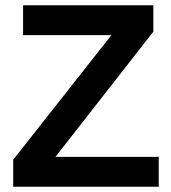

<svg xmlns="http://www.w3.org/2000/svg" viewBox="-20 -708 650 728"><path d="M581.9 0H30.1V-102.4L402.4 -574.7H67.5V-688H561.4V-588L190.4 -113.3H581.9Z"/></svg>

Font: Ramabhadra
Style: Regular
Weight: 400
Designer: Purushoth Kumar Guthula
Foundry: Andhrapradesh Society for Knowledge Networks
Version: Version 1.0.5; ttfautohint (vUNKNOWN) -l 7 -r 28 -G 50 -x 13